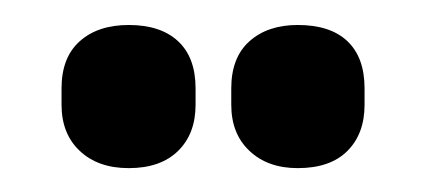

<svg xmlns="http://www.w3.org/2000/svg" viewBox="-20 -706 346 156"><path d="M84.6 -569.4Q59.6 -569.4 44.8 -583.4Q30 -597.3 30 -620.9V-634.2Q30 -659.3 44.8 -672.5Q59.6 -685.7 84.6 -685.7Q110.5 -685.7 124.7 -672.5Q138.9 -659.3 138.9 -634.2V-620.9Q138.9 -597.3 124.7 -583.4Q110.5 -569.4 84.6 -569.4ZM221.9 -569.4Q197.5 -569.4 182.7 -583.4Q167.9 -597.3 167.9 -620.9V-634.2Q167.9 -659.3 182.7 -672.5Q197.5 -685.7 221.9 -685.7Q248.4 -685.7 262.3 -672.5Q276.2 -659.3 276.2 -634.2V-620.9Q276.2 -597.3 262.3 -583.4Q248.4 -569.4 221.9 -569.4Z"/></svg>

Font: Sofia Sans Extra Condensed
Style: Regular
Weight: 400
Designer: Botio Nikoltchev, Ani Petrova
Foundry: lettersoup
Version: Version 4.101